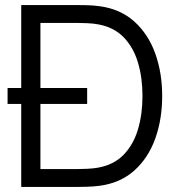

<svg xmlns="http://www.w3.org/2000/svg" viewBox="-20 -740 705 760"><path d="M325 -328.7H10V-391.7H325ZM282.3 0H64V-720H282.3Q293.8 -720 321.7 -719.5Q349.5 -719 375 -715.3Q457 -704.2 512 -654.5Q567 -604.8 594.5 -528.3Q622 -451.8 622 -360Q622 -267.8 594.5 -191.3Q567 -114.8 512 -65.3Q457 -15.8 375 -4.7Q349.8 -1.3 321.5 -0.7Q293.2 0 282.3 0ZM140 -649.3V-70.7H282.3Q302.8 -70.7 326.7 -71.9Q350.5 -73.2 367.7 -76.3Q430.7 -87.5 469.4 -127.5Q508.2 -167.5 526.1 -227.8Q544 -288.2 544 -360Q544 -432.7 525.9 -493Q507.8 -553.3 469 -593Q430.2 -632.7 367.7 -643.7Q350.5 -647 326.2 -648.2Q301.8 -649.3 282.3 -649.3Z"/></svg>

Font: Manrope Variable Light
Style: Regular
Weight: 200
Designer: Mikhail Sharanda
Foundry: Mikhail Sharanda
Version: Version 4.505